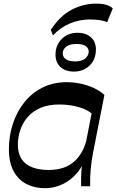

<svg xmlns="http://www.w3.org/2000/svg" viewBox="-20 -1004 628 1035"><path d="M479.3 -387.5Q453.6 -412.6 404.4 -426.6Q355.3 -440.7 299.4 -440.7Q241.6 -440.7 199.6 -423Q157.6 -405.2 130.5 -374.6Q103.4 -343.9 90.2 -305.8Q77.1 -267.7 76.4 -226.9Q75.7 -157 118.4 -122.4Q161.1 -87.8 243.3 -87.8Q330.3 -87.8 381.4 -134.6Q432.6 -181.4 448.9 -261.6L441.7 -148.8Q418.3 -93.2 382.7 -57.7Q347.1 -22.3 305.7 -5.9Q264.4 10.5 222.7 10.5Q167.1 10.5 123.3 -11.7Q79.4 -33.8 53.9 -80.3Q28.3 -126.8 28 -198.1Q27.7 -269.8 48.8 -335.1Q70 -400.5 110.1 -451.3Q150.2 -502.2 208.5 -531.6Q266.8 -561 340.7 -561Q396.6 -561 451.1 -543.4Q505.6 -525.8 542.9 -492.6ZM417.2 0Q416.2 -38 418.6 -78.3Q420.9 -118.6 429.9 -168L495.2 -501.8L542.9 -492.6L482.3 -184.2Q473 -136.4 469 -92.6Q465 -48.8 466 0ZM378.2 -618.1Q332.7 -618.1 305.2 -643.5Q277.8 -668.9 279.4 -714.6Q280.9 -762.4 313.7 -794.8Q346.4 -827.3 398.1 -827.3Q443.6 -827.3 471.2 -802.1Q498.8 -776.8 496.9 -732.4Q495.3 -680.6 461.6 -649.3Q427.8 -618.1 378.2 -618.1ZM385.1 -673Q422.1 -673 439.8 -689Q457.6 -704.9 458.2 -724.8Q458.5 -743.7 442.5 -755.3Q426.4 -767 391.5 -767Q355.9 -767 337.1 -752.6Q318.4 -738.2 318.4 -716.6Q317.7 -697.4 334.3 -685.2Q350.9 -673 385.1 -673ZM265.4 -813.3 253.9 -842.8Q302.6 -917.9 365.6 -951.1Q428.5 -984.4 498.5 -984.4Q531.4 -984.4 553.3 -977.8Q575.3 -971.3 587.8 -958.9L557.5 -884.3Q542.4 -891.6 517.9 -895.3Q493.4 -899.1 463.4 -899.1Q410.4 -899.1 359.2 -878.5Q307.9 -857.9 265.4 -813.3Z"/></svg>

Font: Savate ExtraLight
Style: Italic
Weight: 200
Italic angle: -11°
Designer: Max Esnée
Foundry: Plomb Type
Version: Version 2.000